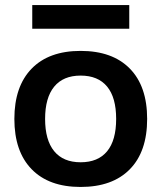

<svg xmlns="http://www.w3.org/2000/svg" viewBox="-20 -732 641 762"><path d="M37 -260Q37 -389 105.5 -459.5Q174 -530 300 -530Q426 -530 495 -460Q564 -390 564 -260Q564 -130 495 -60Q426 10 300 10Q174 10 105.5 -60.5Q37 -131 37 -260ZM300 -88Q369 -88 405 -131.5Q441 -175 441 -260Q441 -345 405 -388.5Q369 -432 300 -432Q231 -432 195 -388Q159 -344 159 -260Q159 -176 195 -132Q231 -88 300 -88ZM108 -712H493V-618H108Z"/></svg>

Font: Enso SemiBold
Style: Regular
Weight: 600
Designer: Coji Morishita
Foundry: UNDERFOREST DESIGN
Version: Version 1.000